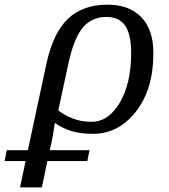

<svg xmlns="http://www.w3.org/2000/svg" viewBox="-95 -566 725 826"><path d="M141.1 -37.1Q138.2 -22 135 0.2Q131.8 22.5 126 48.8L119.1 80.1H290L280.8 127H108.9L85 240.2H-8.8L15.1 127H-75.2L-65.9 80.1H24.9L105 -293Q133.8 -425.3 197.8 -485.6Q261.7 -545.9 368.2 -545.9Q460.9 -545.9 512.9 -492.2Q564.9 -438.5 564.9 -337.9Q564.9 -182.1 490 -86.2Q415 9.8 305.2 9.8Q248 9.8 208.5 -3.4Q168.9 -16.6 141.1 -37.1ZM469.2 -337.9Q469.2 -418.9 443.1 -456.1Q417 -493.2 362.8 -493.2Q299.8 -493.2 261.2 -447.3Q222.7 -401.4 199.2 -293L155.8 -90.8Q182.6 -70.3 218 -56.2Q253.4 -42 298.8 -42Q371.6 -42 420.4 -124.5Q469.2 -207 469.2 -337.9Z"/></svg>

Font: Droid Serif
Style: Italic
Weight: 400
Italic angle: -12°
Designer: Monotype Design team
Foundry: Monotype Imaging Inc.
Version: Version 1.03